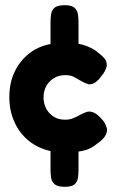

<svg xmlns="http://www.w3.org/2000/svg" viewBox="-20 -640 452 741"><path d="M229 81Q203 81 191.5 71.5Q180 62 177.5 47Q175 32 175 15V-57Q126 -68 90.5 -97Q55 -126 35.5 -169.5Q16 -213 16 -265Q16 -319 35.5 -361Q55 -403 90.5 -432Q126 -461 175 -470V-554Q175 -571 177.5 -586.5Q180 -602 191.5 -611Q203 -620 229 -620Q256 -620 267 -610.5Q278 -601 280.5 -585.5Q283 -570 283 -553V-471Q300 -468 314 -462.5Q328 -457 339.5 -450.5Q351 -444 357 -438Q371 -428 382 -416Q393 -404 392 -386Q390 -376 385 -366Q380 -356 371 -346Q346 -311 321 -315Q305 -320 292 -328Q279 -336 265.5 -343Q252 -350 232 -350Q207 -350 188 -338.5Q169 -327 158.5 -307.5Q148 -288 148 -264Q148 -240 158.5 -220.5Q169 -201 187.5 -189.5Q206 -178 231 -178Q249 -178 263 -184Q277 -190 290.5 -197.5Q304 -205 318 -209Q331 -211 344 -204.5Q357 -198 372 -181Q381 -172 386 -162Q391 -152 393 -142Q394 -128 385 -114Q376 -100 357 -87Q346 -78 334 -71Q322 -64 309.5 -60.5Q297 -57 283 -55V16Q283 33 280.5 48Q278 63 267 72Q256 81 229 81Z"/></svg>

Font: Fredoka Light SemiBold
Style: Regular
Weight: 600
Version: Version 2.001